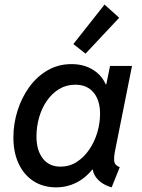

<svg xmlns="http://www.w3.org/2000/svg" viewBox="-20 -805 618 833"><path d="M223.6 7.8Q167.5 7.8 125.7 -19Q84 -45.9 61 -94.7Q38.1 -143.6 38.1 -208.5Q38.1 -268.6 56.2 -325.4Q74.2 -382.3 107.4 -428Q140.6 -473.6 187 -500.2Q233.4 -526.9 290.5 -526.9Q345.7 -526.9 386.2 -500.5Q426.8 -474.1 442.4 -429.2L402.8 -439H481.4L435.5 -411.1L457.5 -519H552.7L479.5 -152.3Q473.6 -124 475.6 -106Q477.5 -87.9 499.5 -79.6L464.4 7.8Q438 0.5 418.5 -13.9Q398.9 -28.3 389.2 -47.9Q379.4 -67.4 382.8 -89.4L425.8 -69.3H338.4L406.7 -107.9Q373 -49.8 326.2 -21Q279.3 7.8 223.6 7.8ZM242.7 -82Q281.2 -82 312.5 -102.1Q343.8 -122.1 366.7 -155.3Q389.6 -188.5 401.9 -229.5Q414.1 -270.5 414.1 -311.5Q414.1 -369.6 386 -403.6Q357.9 -437.5 306.6 -437.5Q267.6 -437.5 236.3 -418.5Q205.1 -399.4 183.1 -367.4Q161.1 -335.4 149.7 -295.4Q138.2 -255.4 138.2 -212.9Q138.2 -153.3 165.5 -117.7Q192.9 -82 242.7 -82ZM351.1 -572.3 298.3 -613.8 433.6 -785.2 497.1 -728Z"/></svg>

Font: Reddit Sans Medium
Style: Italic
Weight: 500
Italic angle: -11.25°
Designer: Stephen Hutchings
Version: Version 1.013